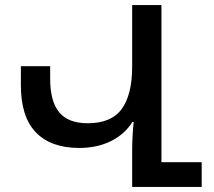

<svg xmlns="http://www.w3.org/2000/svg" viewBox="-20 -734 841 754"><path d="M772 -97V0H591H499V-141Q499 -197 505 -255H500Q469 -206 415 -179.5Q361 -153 291 -153Q180 -153 121 -214Q62 -275 62 -399V-474H177V-424Q177 -336 212.5 -293Q248 -250 325 -250Q417 -250 458 -306Q499 -362 499 -473V-714H614V-97Z"/></svg>

Font: Noto Sans Armenian Medium
Style: Regular
Weight: 500
Designer: Monotype Design team
Foundry: Monotype Imaging Inc.
Version: Version 1.000